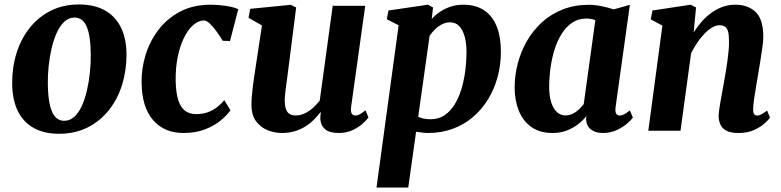

<svg xmlns="http://www.w3.org/2000/svg" viewBox="-20 -585 3496 859"><path d="M333 -565Q401.5 -565 448.5 -539Q495.5 -513 520.5 -463.2Q545.5 -413.5 546 -341Q546 -269 526 -205Q506 -141 467 -92Q428 -43 371.8 -14.8Q315.5 13.5 244 13.5Q177.5 13.5 130.8 -12.5Q84 -38.5 59.5 -88.8Q35 -139 34.5 -211Q34 -283.5 54 -347.5Q74 -411.5 112.8 -460.2Q151.5 -509 207.2 -537Q263 -565 333 -565ZM314 -506.5Q287.5 -506.5 267.8 -488Q248 -469.5 234 -438.5Q220 -407.5 211 -369.2Q202 -331 197.8 -290.5Q193.5 -250 194 -213.5Q194.5 -149.5 203.8 -112.5Q213 -75.5 229.2 -60Q245.5 -44.5 266.5 -44.5Q293 -44.5 312.8 -62.8Q332.5 -81 346.5 -112Q360.5 -143 369.2 -181.5Q378 -220 382.2 -260.8Q386.5 -301.5 386 -338.5Q385.5 -403 376.5 -439.5Q367.5 -476 351.5 -491.2Q335.5 -506.5 314 -506.5Z M800.5 10Q715 10 664.8 -47.8Q614.5 -105.5 613.5 -216Q612.5 -277.5 631.2 -338.8Q650 -400 688.5 -451Q727 -502 785.8 -533Q844.5 -564 923.5 -564Q953 -564 987.5 -559.2Q1022 -554.5 1046 -544L1009 -401.5L976.5 -402.5Q965 -421.5 950 -442.5Q935 -463.5 919.8 -478.5Q904.5 -493.5 892.5 -493.5Q869 -493.5 845.8 -474Q822.5 -454.5 804.2 -418.2Q786 -382 775.5 -332.2Q765 -282.5 766 -222.5Q767 -170 777.5 -137.2Q788 -104.5 807.8 -89.5Q827.5 -74.5 857 -74.5Q887.5 -74.5 910.8 -83.2Q934 -92 951.8 -106Q969.5 -120 983.5 -137L1011 -91.5Q997.5 -71.5 969.2 -47.5Q941 -23.5 898.8 -6.8Q856.5 10 800.5 10Z M1241 10Q1209.5 10 1178.5 -2Q1147.5 -14 1126.5 -41.2Q1105.5 -68.5 1105 -114.5Q1105 -131.5 1106.5 -152.5Q1108 -173.5 1111 -196.8Q1114 -220 1117.5 -243.8Q1121 -267.5 1124.5 -290L1152 -471L1092 -505.5L1099.5 -545.5L1281 -563.5L1305 -551.5L1271.5 -288Q1269 -267 1266 -245Q1263 -223 1260.2 -202.8Q1257.5 -182.5 1255.8 -165.5Q1254 -148.5 1254 -136.5Q1254 -112 1259.2 -97Q1264.5 -82 1275.5 -75.2Q1286.5 -68.5 1303.5 -68.5Q1324 -68.5 1344 -78Q1364 -87.5 1380.8 -102.8Q1397.5 -118 1410.5 -135L1468.5 -559H1614L1550.5 -104Q1548.5 -85 1554 -76.5Q1559.5 -68 1569.5 -68Q1578.5 -68 1588 -72.8Q1597.5 -77.5 1615 -91.5L1628.5 -60Q1623 -51 1605.2 -34.2Q1587.5 -17.5 1559.5 -3.8Q1531.5 10 1495 10Q1456.5 10 1437 -4.8Q1417.5 -19.5 1414 -45Q1413.5 -48 1413.2 -52.2Q1413 -56.5 1413.2 -61.5Q1413.5 -66.5 1414.2 -72Q1415 -77.5 1415.5 -82L1414 -83Q1401 -66.5 1384.5 -49.8Q1368 -33 1346.8 -19.5Q1325.5 -6 1299.2 2Q1273 10 1241 10Z M1664.5 254 1763.5 -472 1710.5 -499 1718 -538 1894.5 -564 1917.5 -551.5 1911.5 -500.5Q1927 -517.5 1948 -531.8Q1969 -546 1995.2 -555Q2021.5 -564 2053 -564Q2108.5 -564 2145.8 -539Q2183 -514 2202 -467.2Q2221 -420.5 2221 -354Q2221 -295.5 2206.5 -241.5Q2192 -187.5 2164.2 -141.8Q2136.5 -96 2096.5 -61.8Q2056.5 -27.5 2005.8 -8.8Q1955 10 1895 10Q1882.5 10 1868.8 8.2Q1855 6.5 1841.5 4.5L1806.5 254ZM1851 -62.5Q1862.5 -57 1876.2 -54.2Q1890 -51.5 1907.5 -51.5Q1942 -51.5 1968.2 -69Q1994.5 -86.5 2013.2 -116.5Q2032 -146.5 2044 -185.5Q2056 -224.5 2061.5 -268Q2067 -311.5 2067 -355Q2067 -391.5 2059 -421Q2051 -450.5 2035 -467.8Q2019 -485 1994 -485Q1974 -485 1956.8 -476Q1939.5 -467 1925.8 -453.2Q1912 -439.5 1902 -424.5Z M2734 -105Q2731.5 -84.5 2737 -76.2Q2742.5 -68 2753 -68Q2760.5 -68 2771 -73Q2781.5 -78 2798 -91L2811.5 -59Q2805.5 -50 2787.2 -33.5Q2769 -17 2740.5 -3.5Q2712 10 2676 10Q2644.5 10 2624.2 -5.5Q2604 -21 2602 -51L2603.5 -65.5Q2588.5 -46.5 2566.2 -29.2Q2544 -12 2515.8 -1Q2487.5 10 2452 10Q2394.5 10 2356.8 -17.2Q2319 -44.5 2300.8 -90.5Q2282.5 -136.5 2282.5 -192.5Q2282.5 -248.5 2296.8 -302.2Q2311 -356 2338.5 -403.2Q2366 -450.5 2406.2 -486.8Q2446.5 -523 2498.8 -543.2Q2551 -563.5 2614 -563.5Q2642 -563.5 2673 -557Q2704 -550.5 2725.5 -543L2798 -563.5ZM2643.5 -494.5Q2634.5 -498.5 2624.2 -500.2Q2614 -502 2603 -502Q2567 -502 2539.8 -483.5Q2512.5 -465 2492.8 -433.5Q2473 -402 2460.8 -362.2Q2448.5 -322.5 2442.8 -279.8Q2437 -237 2437 -196.5Q2437 -155.5 2446.2 -126.8Q2455.5 -98 2472 -83.2Q2488.5 -68.5 2510.5 -68.5Q2523 -68.5 2534.2 -72.8Q2545.5 -77 2555.8 -84Q2566 -91 2575 -100.2Q2584 -109.5 2591.5 -119Z M3083.5 -440Q3100 -466.5 3120 -489Q3140 -511.5 3163.5 -528.2Q3187 -545 3213.5 -554.5Q3240 -564 3270 -564Q3326 -564 3360.5 -531.5Q3395 -499 3395 -419.5Q3395 -403 3390.8 -372.2Q3386.5 -341.5 3381 -307.8Q3375.5 -274 3371 -247Q3367 -221.5 3362 -194Q3357 -166.5 3353.5 -140.8Q3350 -115 3349.5 -96.5Q3349.5 -78.5 3355 -73.2Q3360.5 -68 3367 -68Q3375.5 -68 3385.5 -73Q3395.5 -78 3412 -90.5L3425 -58.5Q3420 -51 3402 -34.2Q3384 -17.5 3354.5 -3.8Q3325 10 3284 10Q3247 10 3228 -1.2Q3209 -12.5 3202 -30.2Q3195 -48 3195 -67Q3195.5 -78.5 3197.8 -95.5Q3200 -112.5 3203.8 -133Q3207.5 -153.5 3211.5 -175.2Q3215.5 -197 3219 -217Q3222.5 -238 3226.8 -261.8Q3231 -285.5 3234.2 -310.2Q3237.5 -335 3239.8 -358.8Q3242 -382.5 3241.5 -403Q3241.5 -430.5 3237 -445.2Q3232.5 -460 3223.2 -466Q3214 -472 3199 -472Q3183 -472 3166 -462Q3149 -452 3132 -434.5Q3115 -417 3099.8 -394.5Q3084.5 -372 3072 -347L3024.5 0H2880.5L2943.5 -470.5L2891.5 -498.5L2899 -538L3070 -564L3094 -551.5Z"/></svg>

Font: Merriweather 28pt ExtraBold
Style: Italic
Weight: 800
Italic angle: -7.8°
Version: Version 2.101